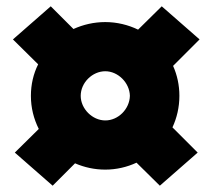

<svg xmlns="http://www.w3.org/2000/svg" viewBox="-20 -609 674 609"><path d="M549 -305C549 -339 542 -371 529 -400L613 -484L493 -589L418 -515C387 -530 351 -539 314 -539C278 -539 244 -531 213 -517L141 -589L21 -484L101 -405C86 -375 78 -341 78 -305C78 -267 87 -232 103 -200L27 -125L147 -20L218 -91C248 -78 280 -71 314 -71C349 -71 383 -79 413 -93L487 -20L607 -125L527 -205C541 -235 549 -269 549 -305ZM392 -305C391 -263 355 -227 314 -227C273 -227 236 -264 236 -305C236 -347 273 -383 314 -383C354 -383 391 -347 392 -305Z"/></svg>

Font: Arthouse Owned Black
Style: Regular
Weight: 900
Designer: Jeremy Tribby
Foundry: Tribby Type
Version: Version 1.000;PS 001.000;hotconv 1.0.88;makeotf.lib2.5.64775